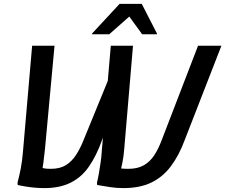

<svg xmlns="http://www.w3.org/2000/svg" viewBox="-20 -955 1157 986"><path d="M614 11Q579 11 546 6Q513 1 479 -5L478 -17Q483 -37 488 -65.5Q493 -94 497 -122.5Q501 -151 502 -171L549 -720H663L618 -190Q615 -152 609 -122Q603 -92 597 -71L568 -99Q589 -91 604.5 -89.5Q620 -88 640 -88Q686 -88 718 -106Q750 -124 772 -157.5Q794 -191 811 -237L997 -720H1117L929 -237Q899 -156 857 -100.5Q815 -45 756 -17Q697 11 614 11ZM208 11Q185 11 161.5 9Q138 7 115.5 3.5Q93 0 71 -5L70 -17Q79 -51 86.5 -89Q94 -127 98 -177L145 -720H260L211 -190Q207 -152 203 -121.5Q199 -91 194 -68L180 -97Q194 -93 206.5 -90.5Q219 -88 241 -88Q288 -88 318.5 -107Q349 -126 371 -160Q393 -194 411 -240L553 -587L533 -317L503 -233Q475 -155 437 -100Q399 -45 343 -17Q287 11 208 11ZM453 -779V-783L594 -935H708L786 -783V-779H710L644 -870L541 -779Z"/></svg>

Font: Kufam Medium
Style: Italic
Weight: 500
Italic angle: -11°
Designer: Artur Schmal
Foundry: Original Type
Version: Version 1.301; ttfautohint (v1.8.3)